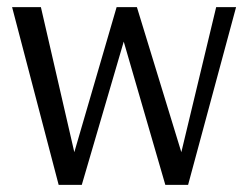

<svg xmlns="http://www.w3.org/2000/svg" viewBox="-20 -520 697 540"><path d="M145 0 14 -500H95L189 -92L308 -500H365L490 -92L588 -500H644L509 0H445L328 -403L210 0Z"/></svg>

Font: Arsenal
Style: Regular
Weight: 400
Designer: Andrij Shevchenko
Foundry: Stairsfor
Version: Version 2.001;PS 002.001;hotconv 1.0.88;makeotf.lib2.5.64775